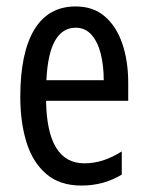

<svg xmlns="http://www.w3.org/2000/svg" viewBox="-20 -566 458 596"><path d="M215 -546Q270 -546 306 -514.5Q342 -483 360 -429.5Q378 -376 378 -309V-253H123Q126 -59 242 -59Q271 -59 299.5 -68Q328 -77 358 -96V-24Q302 10 233 10Q165 10 123 -26.5Q81 -63 62 -125Q43 -187 43 -265Q43 -402 86.5 -474Q130 -546 215 -546ZM215 -480Q174 -480 151 -440Q128 -400 124 -317H302Q302 -361 293 -398Q284 -435 264.5 -457.5Q245 -480 215 -480Z"/></svg>

Font: Noto Sans ExtraCondensed
Style: Regular
Weight: 400
Width: 2
Designer: Monotype Design Team
Foundry: Monotype Imaging Inc.
Version: Version 2.013; ttfautohint (v1.8.4.7-5d5b)